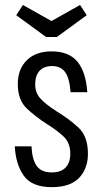

<svg xmlns="http://www.w3.org/2000/svg" viewBox="-20 -760 420 790"><path d="M341.8 -127.2Q341.8 -199.6 302.1 -235.8Q262.4 -272 212.8 -302Q166.8 -331.4 145.8 -355.1Q124.8 -378.8 124.8 -412.2Q124.8 -449.4 142.9 -468.8Q161 -488.2 194 -488.2Q230.6 -488.2 248.5 -462.5Q266.4 -436.8 270.4 -380.6H339.2Q333.6 -463.8 298.6 -506.2Q263.6 -548.6 192.6 -548.6Q127.4 -548.6 90.3 -512.2Q53.2 -475.8 53.2 -413.8Q53.2 -347.8 91.4 -312.5Q129.6 -277.2 172.2 -250.2Q210.4 -226.6 239.8 -200.1Q269.2 -173.6 269.2 -127.6Q269.2 -90.2 249.7 -70.4Q230.2 -50.6 192.6 -50.6Q150.4 -50.6 131.2 -77.1Q112 -103.6 109.6 -158H40.8Q44.8 -83.6 78 -36.8Q111.2 10 193 10Q269.6 10 305.7 -28.4Q341.8 -66.8 341.8 -127.2ZM214 -607.8 336.8 -697.4 309.4 -739.6 191.8 -673.4 74.2 -739.6 46.8 -697.4 169.6 -607.8Z"/></svg>

Font: Secuela Light
Style: Regular
Weight: 300
Designer: Fernando Haro
Foundry: deFharo
Version: Version 1.708